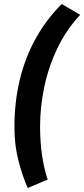

<svg xmlns="http://www.w3.org/2000/svg" viewBox="-20 -754 420 958"><path d="M118 184Q91 121 71.5 45.5Q52 -30 52 -120Q52 -246 79 -357Q106 -468 158.5 -562.5Q211 -657 288 -734L380 -680Q310 -605 266 -512.5Q222 -420 201 -320.5Q180 -221 180 -124Q180 -45 190 22Q200 89 218 142Z"/></svg>

Font: Source Sans 3 Black
Style: Italic
Weight: 900
Italic angle: -11°
Designer: Paul D. Hunt
Foundry: Adobe
Version: Version 3.052;hotconv 1.1.0;makeotfexe 2.6.0